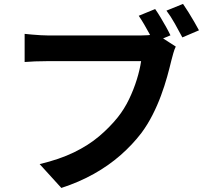

<svg xmlns="http://www.w3.org/2000/svg" viewBox="-20 -888 1040 964"><path d="M759 -842.6Q772.4 -823.7 786.7 -799.7Q801 -775.7 814.1 -752.4Q827.1 -729.1 835.8 -710.6L752.4 -675.6Q742.4 -696.3 729.8 -719.4Q717.3 -742.4 703.7 -765.7Q690.2 -788.9 676.6 -808.8ZM898.9 -868.4Q911.6 -850.3 926.6 -826.1Q941.6 -801.9 955.6 -777.8Q969.5 -753.7 979 -735.8L895.6 -700.2Q879.4 -731.2 857.9 -769.3Q836.5 -807.4 815.7 -834.6ZM862.5 -654.2Q855.6 -640.2 850.2 -620.8Q844.8 -601.4 840.5 -585Q831.9 -548.5 819.2 -502.8Q806.5 -457.1 788.3 -407.9Q770.1 -358.7 745.7 -310.7Q721.3 -262.6 690.2 -220.6Q644.9 -161.3 585.3 -109Q525.7 -56.7 451.5 -15.1Q377.3 26.6 288 55.6L179.1 -64.1Q278.8 -87.8 351.2 -123Q423.7 -158.2 477 -203.2Q530.3 -248.1 571 -298.7Q604.3 -340.6 628 -389.9Q651.6 -439.1 666.9 -488.7Q682.3 -538.2 688.5 -581.1Q673.7 -581.1 638.9 -581.1Q604.1 -581.1 557.8 -581.1Q511.6 -581.1 461 -581.1Q410.5 -581.1 363.3 -581.1Q316.1 -581.1 278.7 -581.1Q241.3 -581.1 222.7 -581.1Q188.4 -581.1 155.9 -579.8Q123.5 -578.5 103.7 -576.7V-718Q119.1 -716.3 140.4 -714.4Q161.8 -712.5 184.4 -711.2Q207 -709.9 223 -709.9Q238.8 -709.9 268.7 -709.9Q298.6 -709.9 337.3 -709.9Q376 -709.9 418.7 -709.9Q461.4 -709.9 503.6 -709.9Q545.8 -709.9 582.8 -709.9Q619.9 -709.9 647 -709.9Q674.1 -709.9 685.7 -709.9Q700.8 -709.9 722.5 -711.2Q744.2 -712.5 763.9 -717.6Z"/></svg>

Font: Shanggu Sans SC VF
Style: Regular
Weight: 250
Designer: GuiWonder
Version: Version 1.021